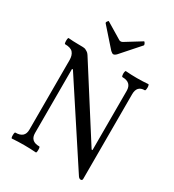

<svg xmlns="http://www.w3.org/2000/svg" viewBox="-207 -985 1009 1113"><g transform="rotate(30 297.5 -429.0)"><path d="M508 10Q498 10 490 -2L150 -521H144V-92Q144 -37 204 -37Q208 -37 209 -27Q210 -17 209 -7Q208 3 204 3Q164 0 124 0Q84 0 44 3Q40 3 39 -7Q38 -17 39 -27Q40 -37 44 -37Q106 -37 106 -92V-558Q106 -590 91 -607.5Q76 -625 38 -625Q34 -625 33 -635.5Q32 -646 33 -656Q34 -666 38 -666Q69 -663 100 -663Q120 -663 132 -662.5Q144 -662 151 -660Q157 -657 165.5 -652Q174 -647 181 -636L476 -173H482V-569Q482 -626 421 -626Q417 -626 415.5 -636Q414 -646 415.5 -656Q417 -666 421 -666Q457 -663 496 -663Q534 -663 571 -666Q575 -666 576.5 -656Q578 -646 576.5 -635.5Q575 -625 571 -625Q519 -625 519 -568V-2Q519 10 508 10ZM308 -714Q301 -714 289 -725L181 -847Q176 -852 183 -861Q188 -869 191 -867L294 -805Q300 -800 308 -800Q316 -800 323 -805L425 -868Q429 -870 434 -860Q439 -850 436 -847L328 -725Q317 -714 308 -714Z"/></g></svg>

Font: Junicode Two Beta Condensed Medium
Style: Regular
Weight: 500
Width: 3
Designer: Peter S. Baker
Foundry: Briery Creek Software
Version: Version 1.053; ttfautohint (v1.8.4)